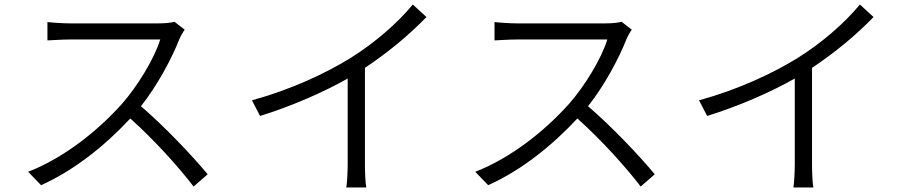

<svg xmlns="http://www.w3.org/2000/svg" viewBox="-20 -798 4010 846"><path d="M794 -667 749 -702C734 -698 709 -695 679 -695C642 -695 324 -695 287 -695C256 -695 200 -699 189 -701V-620C198 -620 252 -624 287 -624C320 -624 651 -624 686 -624C660 -539 585 -417 517 -340C412 -223 265 -104 104 -41L161 18C312 -50 446 -160 554 -276C657 -184 766 -64 833 24L895 -30C829 -110 707 -239 601 -330C672 -419 737 -540 771 -627C776 -639 788 -660 794 -667Z M1090 -356 1126 -287C1267 -331 1406 -392 1512 -452V-74C1512 -38 1509 10 1506 28H1594C1590 10 1588 -38 1588 -74V-499C1691 -568 1782 -643 1859 -723L1799 -778C1729 -694 1632 -610 1527 -544C1416 -475 1262 -403 1090 -356Z M2764 -667 2719 -702C2704 -698 2679 -695 2649 -695C2612 -695 2294 -695 2257 -695C2226 -695 2170 -699 2159 -701V-620C2168 -620 2222 -624 2257 -624C2290 -624 2621 -624 2656 -624C2630 -539 2555 -417 2487 -340C2382 -223 2235 -104 2074 -41L2131 18C2282 -50 2416 -160 2524 -276C2627 -184 2736 -64 2803 24L2865 -30C2799 -110 2677 -239 2571 -330C2642 -419 2707 -540 2741 -627C2746 -639 2758 -660 2764 -667Z M3060 -356 3096 -287C3237 -331 3376 -392 3482 -452V-74C3482 -38 3479 10 3476 28H3564C3560 10 3558 -38 3558 -74V-499C3661 -568 3752 -643 3829 -723L3769 -778C3699 -694 3602 -610 3497 -544C3386 -475 3232 -403 3060 -356Z"/></svg>

Font: Noto Sans JP DemiLight
Style: Regular
Weight: 350
Designer: Ryoko NISHIZUKA 西塚涼子 (kana, bopomofo & ideographs); Paul D. Hunt (Latin, Greek & Cyrillic); Sandoll Communications 산돌커뮤니
Foundry: Adobe
Version: Version 2.004;hotconv 1.0.118;makeotfexe 2.5.65603